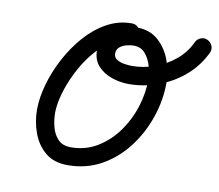

<svg xmlns="http://www.w3.org/2000/svg" viewBox="-71 -662 894 783"><g transform="rotate(10 376.0 -270.5)"><path d="M414 -578Q430 -578 441 -567Q452 -556 452 -541Q452 -525 441 -514Q430 -503 414 -503Q373 -503 336.5 -479.5Q300 -456 269.5 -417.5Q239 -379 216.5 -333.5Q194 -288 181.5 -243.5Q169 -199 169 -165Q169 -136 176.5 -106.5Q184 -77 203 -57Q222 -37 256 -37Q317 -37 366 -67Q415 -97 449.5 -145Q484 -193 502 -250.5Q520 -308 520 -364Q520 -387 512 -417Q504 -447 486 -468.5Q468 -490 438 -490Q425 -490 408.5 -486Q392 -482 380 -472Q368 -462 368 -445Q368 -429 382 -420.5Q396 -412 414.5 -409.5Q433 -407 444 -407Q491 -407 537.5 -423.5Q584 -440 622 -471.5Q660 -503 680 -547Q687 -561 701.5 -566.5Q716 -572 730 -565Q744 -558 749.5 -543.5Q755 -529 748 -515Q721 -458 673.5 -417Q626 -376 566 -354Q506 -332 444 -332Q409 -332 374.5 -343.5Q340 -355 316.5 -380Q293 -405 293 -445Q293 -484 315 -510.5Q337 -537 370 -551Q403 -565 438 -565Q491 -565 526 -534Q561 -503 578 -456.5Q595 -410 595 -364Q595 -292 571 -221Q547 -150 502.5 -91.5Q458 -33 395.5 2Q333 37 256 37Q199 37 163.5 7.5Q128 -22 111 -68.5Q94 -115 94 -165Q94 -212 109.5 -268Q125 -324 154 -379Q183 -434 222.5 -479Q262 -524 310.5 -551Q359 -578 414 -578Q414 -578 414 -578Q414 -578 414 -578Z"/></g></svg>

Font: FRB American Cursive Guidelines Extrabold
Style: Bold Italic
Weight: 800
Italic angle: -25°
Version: Version 2.0;Modular Font Editor K font №1